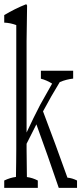

<svg xmlns="http://www.w3.org/2000/svg" viewBox="-27 -908 399 918"><path d="M322.8 -569.8Q322.8 -555.7 322.8 -532.2Q290.5 -528.8 258.8 -515.6Q218.8 -450.7 178.7 -375.5Q237.3 -221.7 295.4 -58.6Q318.4 -56.6 341.3 -44.9Q341.3 -32.2 341.3 -9.8H253.9Q200.7 -166.5 147 -313.5Q125.5 -272 100.1 -220.7Q100.1 -211.9 100.1 -194.3Q100.1 -162.1 101.6 -61.5Q128.4 -58.1 153.8 -44.9Q153.8 -32.2 153.8 -9.8H-6.8Q-6.8 -32.2 -6.8 -44.9Q21.5 -58.6 49.3 -62Q49.8 -100.6 50.3 -130.9Q50.8 -163.1 50.8 -194.3Q50.8 -496.1 50.8 -788.1Q22 -798.8 -6.8 -799.8Q-6.8 -822.8 -6.8 -835.9Q44.9 -866.7 96.7 -887.2Q99.6 -889.2 102.5 -881.3Q101.6 -801.3 100.1 -711.4Q100.1 -497.6 100.1 -274.4Q133.3 -345.7 165 -406.7L222.2 -508.3Q195.3 -524.9 168.5 -531.7Q168.5 -555.7 168.5 -569.8Z"/></svg>

Font: Scarab Serif
Style: Condensed-Light
Weight: 300
Designer: John Roberts
Foundry: Scarab
Version: 1.0